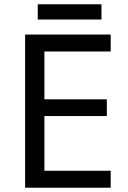

<svg xmlns="http://www.w3.org/2000/svg" viewBox="-20 -875 596 895"><path d="M496 0H97V-714H496V-635H187V-412H478V-334H187V-79H496ZM453 -855V-784H156V-855Z"/></svg>

Font: Noto Sans Symbols 2
Style: Regular
Weight: 400
Designer: Monotype Design Team
Foundry: Monotype Imaging Inc.
Version: Version 2.008; ttfautohint (v1.8.4.7-5d5b)